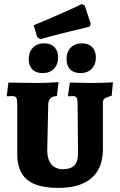

<svg xmlns="http://www.w3.org/2000/svg" viewBox="-20 -906 582 935"><path d="M161 -726 144 -783Q215 -812 286.5 -844Q358 -876 378 -886L392 -880L422 -790L416 -776Q395 -771 322.5 -753.5Q250 -736 176 -715ZM120 -619Q120 -653 140.5 -674Q161 -695 195 -695Q227 -695 245 -676.5Q263 -658 263 -626Q263 -592 242.5 -571Q222 -550 188 -550Q155 -550 137.5 -568Q120 -586 120 -619ZM304 -619Q304 -653 324.5 -674Q345 -695 379 -695Q411 -695 429 -676.5Q447 -658 447 -626Q447 -592 426.5 -571Q406 -550 372 -550Q339 -550 321.5 -568Q304 -586 304 -619ZM64 -156V-396Q64 -422 59.5 -430Q55 -438 39 -438L15 -437L13 -440L21 -504Q34 -504 73 -503Q112 -502 158 -502Q189 -502 221 -503.5Q253 -505 265 -506L257 -438Q235 -437 226 -428Q217 -419 215 -400L210 -174Q210 -131 230 -106.5Q250 -82 287 -82Q324 -82 342 -100.5Q360 -119 360 -159L358 -396Q358 -421 353.5 -429.5Q349 -438 336 -438L313 -437L311 -440L320 -504Q331 -504 360.5 -503Q390 -502 418 -502Q456 -502 487.5 -503Q519 -504 530 -505L524 -440Q497 -432 489 -426Q481 -420 481 -404V-179Q481 -87 426 -39Q371 9 264 9Q160 9 112 -31Q64 -71 64 -156Z"/></svg>

Font: Alegreya SC ExtraBold
Style: Regular
Weight: 800
Designer: Juan Pablo del Peral
Foundry: Huerta Tipografica
Version: Version 2.007; ttfautohint (v1.6)